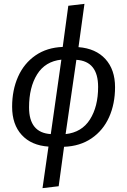

<svg xmlns="http://www.w3.org/2000/svg" viewBox="-20 -767 661 998"><path d="M313 -4 285 201 201 211 232 -5Q143 -11 93 -65.5Q43 -120 43 -212Q43 -299 74 -368.5Q105 -438 164.5 -479Q224 -520 306 -523L335 -737L419 -747L388 -522Q478 -515 528 -460Q578 -405 578 -314Q578 -227 547 -158Q516 -89 456 -48Q396 -7 313 -4ZM299 -457Q215 -448 173 -380.5Q131 -313 131 -209Q131 -77 244 -70ZM490 -315Q490 -449 377 -456L321 -70Q405 -79 447.5 -146Q490 -213 490 -315Z"/></svg>

Font: FiraGO Book
Style: Italic
Weight: 350
Italic angle: -8°
Designer: bBox Type GmbH
Foundry: bBox Type GmbH
Version: Version 1.001